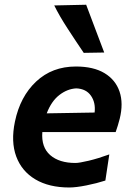

<svg xmlns="http://www.w3.org/2000/svg" viewBox="-20 -798 567 830"><path d="M279.5 12.5Q192 12.5 133 -22.5Q74 -57.5 50.2 -121.5Q26.5 -185.5 44.5 -272Q67 -380.5 136.2 -445.5Q205.5 -510.5 308 -510.5Q384 -510.5 431.8 -481.8Q479.5 -453 496.8 -402Q514 -351 497.5 -284.5Q489.5 -253.5 480 -227H163Q158 -161.5 197 -127.5Q236 -93.5 306 -93.5Q322.5 -93.5 363.5 -103.2Q404.5 -113 452.5 -130.5L435.5 -17.5Q398.5 -5.5 353.5 3.5Q308.5 12.5 279.5 12.5ZM310 -416Q271 -414 236.5 -387.2Q202 -360.5 182 -308L389 -311.5Q394 -354.5 373.2 -384.2Q352.5 -414 310 -416ZM342 -569.5Q309 -618 272.8 -673.8Q236.5 -729.5 214.5 -774.5L352.5 -777.5Q372 -725.5 391.5 -674Q411 -622.5 430.5 -571Z"/></svg>

Font: Commissioner Loud SemiBold
Style: Italic
Weight: 600
Italic angle: -12°
Designer: Kostas Bartsokas
Foundry: Kostas Bartsokas
Version: Version 1.000; ttfautohint (v1.8.3)